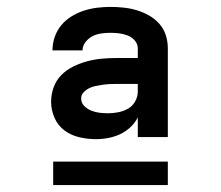

<svg xmlns="http://www.w3.org/2000/svg" viewBox="-20 -720 640 556"><path d="M258 -317Q234 -317 210 -322.5Q186 -328 167 -342Q148 -356 138 -378.5Q128 -401 128 -425Q128 -447 135.5 -467.5Q143 -488 158 -503Q173 -518 192.5 -527.5Q212 -537 232.5 -542.5Q253 -548 274 -550Q295 -552 317 -552H379V-580Q379 -593 370 -603Q361 -613 349 -617.5Q337 -622 324.5 -623.5Q312 -625 299 -625Q286 -625 272.5 -623Q259 -621 247.5 -615Q236 -609 227.5 -598Q219 -587 219 -574Q219 -574 219 -574Q219 -574 219 -574H132Q132 -574 132 -574.5Q132 -575 132 -575Q132 -594 138.5 -613Q145 -632 157.5 -647Q170 -662 187 -672.5Q204 -683 222.5 -689Q241 -695 260.5 -697.5Q280 -700 299 -700Q318 -700 337.5 -698Q357 -696 375.5 -690.5Q394 -685 411 -675.5Q428 -666 441 -651.5Q454 -637 460 -618.5Q466 -600 466 -580V-323H379V-380Q371 -364 357.5 -351.5Q344 -339 328 -331.5Q312 -324 294 -320.5Q276 -317 258 -317ZM293 -392Q308 -392 323 -395Q338 -398 351 -405.5Q364 -413 371.5 -426.5Q379 -440 379 -455V-477H317Q307 -477 297 -476.5Q287 -476 277 -474.5Q267 -473 257 -471Q247 -469 238 -464.5Q229 -460 222 -452.5Q215 -445 215 -435Q215 -422 224 -413Q233 -404 244.5 -399.5Q256 -395 268 -393.5Q280 -392 293 -392ZM466 -184H134V-252H466Z"/></svg>

Font: Iosevka Curly SmBdEx
Style: Regular
Weight: 600
Width: 7
Monospace: yes
Designer: Belleve Invis
Foundry: Belleve Invis
Version: Version 11.1.0; ttfautohint (v1.8.3)